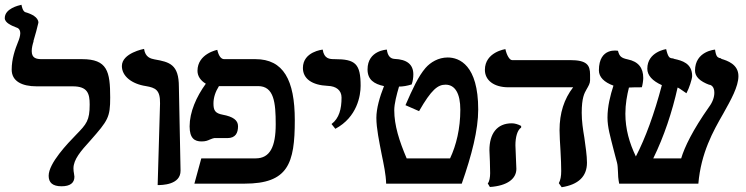

<svg xmlns="http://www.w3.org/2000/svg" viewBox="-28 -770 3129 805"><path d="M105 -556C105 -569 109 -586 113 -597H112C116 -608 133 -672 133 -675C133 -698 103 -712 78 -719C75 -720 67 -724 62 -750C49 -747 -8 -734 -8 -694C-8 -674 22 -662 40 -655C47 -653 57 -648 57 -630C57 -620 52 -604 48 -595C35 -563 21 -523 21 -478C21 -430 63 -408 126 -408H277C339 -408 348 -378 348 -332C348 -265 335 -250 291 -205C256 -169 176 -86 176 -33C176 -4 193 11 230 11C266 11 284 -3 284 -29C284 -32 283 -38 282 -44C281 -49 280 -55 280 -64C280 -101 310 -136 351 -181C425 -265 434 -278 434 -361C434 -471 422 -522 316 -522H148C124 -522 105 -526 105 -556Z M633 6C649 6 730 6 729 -55C727 -171 724 -289 722 -406C722 -500 683 -510 620 -521C605 -524 581 -529 576 -565C576 -565 483 -548 483 -493C483 -451 524 -418 584 -409C624 -402 644 -393 643 -336Z M1128 -249C1128 -155 1104 -106 1044 -106H816L787 0H997C1180 0 1208 -84 1208 -266C1208 -435 1160 -522 1043 -522H912C899 -522 889 -535 883 -561C883 -561 800 -545 800 -473C800 -451 813 -432 835 -419C795 -364 767 -300 767 -240C767 -190 788 -177 817 -177C835 -177 843 -181 852 -185C860 -188 867 -191 870 -191H925C960 -191 970 -213 970 -241C970 -266 949 -281 906 -289C874 -295 867 -307 867 -336C867 -361 875 -385 890 -409H1054C1121 -409 1128 -340 1128 -249Z M1378 -230C1470 -279 1484 -370 1484 -410C1484 -503 1462 -522 1375 -522C1354 -522 1331 -523 1325 -562C1325 -562 1242 -554 1242 -485C1242 -440 1280 -413 1346 -410C1382 -409 1404 -391 1404 -361C1404 -313 1394 -274 1362 -250Z M1550 -276C1550 -232 1562 -176 1572 -124C1581 -80 1590 -39 1591 0H1908C1950 -120 1977 -225 1977 -311C1977 -497 1898 -529 1849 -529C1810 -529 1777 -509 1756 -485C1726 -450 1702 -398 1672 -329L1729 -304C1781 -395 1808 -415 1840 -415C1880 -415 1902 -378 1902 -310C1902 -231 1885 -161 1859 -106H1677C1646 -179 1625 -244 1625 -308C1625 -335 1635 -373 1645 -407C1661 -407 1679 -410 1698 -416C1703 -430 1705 -445 1705 -458C1705 -500 1678 -521 1626 -523C1608 -524 1597 -537 1594 -562C1594 -562 1513 -559 1513 -479C1513 -436 1540 -418 1582 -409C1564 -364 1550 -315 1550 -276Z M2411 -297C2411 -360 2422 -379 2431 -395C2439 -409 2446 -420 2446 -433V-457C2446 -497 2433 -518 2362 -518H2119C2108 -518 2096 -540 2091 -564C2091 -564 2005 -552 2005 -477C2005 -434 2042 -404 2104 -404H2375C2337 -355 2318 -296 2318 -224C2318 -203 2320 -170 2322 -138C2324 -106 2325 -73 2325 -53C2325 -31 2322 -15 2315 -2L2327 15C2397 4 2433 -30 2433 -88C2433 -118 2427 -156 2422 -193C2416 -228 2411 -262 2411 -297ZM2133 -161C2133 -195 2141 -225 2157 -235V-242C2144 -249 2130 -253 2118 -253C2055 -253 2024 -209 2024 -140C2024 -131 2025 -110 2026 -92C2026 -72 2027 -53 2027 -44C2027 -27 2024 -8 2017 -1L2026 14C2100 9 2137 -21 2137 -62C2137 -70 2136 -91 2135 -111C2134 -131 2133 -151 2133 -161Z M3068 -451C3068 -501 3020 -516 2997 -523C2996 -523 2995 -524 2995 -524H2997C2996 -525 2994 -526 2988 -527C2981 -530 2974 -532 2970 -562C2970 -562 2886 -556 2886 -474C2886 -449 2906 -429 2947 -414C2947 -415 2947 -415 2947 -415C2947 -415 2947 -415 2947 -415C2953 -413 2967 -408 2967 -381C2967 -363 2960 -342 2945 -322C2876 -224 2842 -153 2828 -106H2711C2756 -198 2790 -300 2813 -403C2818 -401 2823 -398 2850 -379C2861 -399 2874 -439 2874 -451C2874 -505 2831 -516 2799 -523C2797 -524 2796 -524 2794 -525C2792 -525 2789 -526 2786 -526C2780 -528 2773 -529 2765 -564C2765 -564 2686 -553 2686 -482C2686 -454 2707 -431 2747 -413C2715 -292 2678 -191 2638 -114C2611 -170 2594 -229 2594 -293C2594 -334 2601 -371 2609 -403H2610C2619 -404 2648 -404 2663 -404C2666 -413 2669 -433 2669 -443C2669 -486 2648 -512 2604 -521C2576 -527 2569 -534 2563 -557C2563 -557 2483 -574 2483 -475C2483 -447 2505 -425 2544 -411C2531 -371 2519 -324 2519 -277C2519 -236 2531 -197 2544 -145C2549 -127 2553 -109 2559 -88C2562 -77 2562 -64 2563 -49C2563 -36 2564 -21 2568 0H2900C2911 -129 2962 -220 3004 -293C3037 -352 3068 -407 3068 -451Z"/></svg>

Font: Libertinus Serif
Style: Bold
Weight: 700
Designer: Philipp H. Poll, Khaled Hosny
Foundry: Caleb Maclennan
Version: Version 7.050;RELEASE